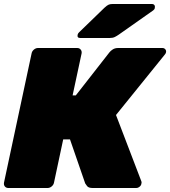

<svg xmlns="http://www.w3.org/2000/svg" viewBox="-23 -940 851 960"><path d="M789 -700Q798 -700 803.5 -693.5Q809 -687 807 -678Q805 -671 801 -667L557 -365L684 -33Q686 -28 684 -22Q683 -13 675 -6.5Q667 0 658 0H440Q420 0 412.5 -9.5Q405 -19 403 -23L327 -243H293L247 -27Q245 -16 235.5 -8Q226 0 215 0H19Q8 0 1.5 -7.5Q-5 -15 -3 -27L135 -673Q137 -684 146.5 -692Q156 -700 167 -700H363Q374 -700 380.5 -692Q387 -684 385 -673L340 -463H356L524 -678Q530 -686 541 -693Q552 -700 568 -700ZM378 -750Q362 -750 365 -766Q367 -774 373 -779L499 -901Q513 -914 521 -917Q529 -920 540 -920H736Q745 -920 749 -914.5Q753 -909 751 -900Q750 -893 743 -888L571 -767Q561 -760 551 -755Q541 -750 525 -750Z"/></svg>

Font: Rubik Light Black
Style: Italic
Weight: 900
Italic angle: -12°
Version: Version 2.104